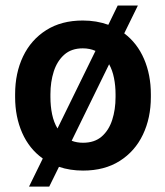

<svg xmlns="http://www.w3.org/2000/svg" viewBox="-20 -613 604 701"><path d="M35.2 -258.8V-269Q35.2 -346.2 64.2 -407Q93.3 -467.8 148.7 -502.9Q204.1 -538.1 282.2 -538.1Q332.5 -538.1 375.5 -522.5L409.7 -592.8H483.4L433.6 -491.2Q481 -455.6 505.9 -397.7Q530.8 -339.8 530.8 -269V-258.8Q530.8 -182.1 501.7 -121.3Q472.7 -60.5 417.2 -25.4Q361.8 9.8 283.2 9.8Q235.8 9.8 195.3 -3.9L159.7 68.4H85.9L136.2 -34.2Q86.9 -69.3 61 -127.9Q35.2 -186.5 35.2 -258.8ZM164.1 -269V-258.8Q164.1 -225.6 170.2 -196Q176.3 -166.5 189.9 -144L328.6 -427.2Q307.6 -436.5 282.2 -436.5Q240.7 -436.5 214.6 -413.3Q188.5 -390.1 176.3 -352.1Q164.1 -314 164.1 -269ZM401.9 -269Q401.9 -299.8 396.2 -328.1Q390.6 -356.4 378.4 -378.4L241.7 -99.1Q260.3 -91.8 283.2 -91.8Q325.2 -91.8 351.3 -114.5Q377.4 -137.2 389.6 -175Q401.9 -212.9 401.9 -258.8Z"/></svg>

Font: Vazirmatn FD SemiBold
Style: Regular
Weight: 600
Designer: Saber Rastikerdar
Foundry: Saber Rastikerdar
Version: Version 33.001